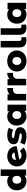

<svg xmlns="http://www.w3.org/2000/svg" viewBox="2378 -3160 791 5586"><g transform="rotate(-90 2773.0 -366.5)"><path d="M637 -742V0H456V-54Q403 9 297 9Q223 9 162 -25.5Q101 -60 65.5 -124Q30 -188 30 -272Q30 -356 65.5 -419.5Q101 -483 162 -517Q223 -551 297 -551Q394 -551 447 -495V-742ZM450 -272Q450 -332 418.5 -366Q387 -400 337 -400Q287 -400 255 -366Q223 -332 223 -272Q223 -211 255 -176.5Q287 -142 337 -142Q386 -142 418 -176.5Q450 -211 450 -272Z M1174 -183 1273 -79Q1196 9 1043 9Q948 9 876 -27Q804 -63 764.5 -127Q725 -191 725 -272Q725 -352 764 -415.5Q803 -479 871.5 -515Q940 -551 1025 -551Q1104 -551 1169.5 -518.5Q1235 -486 1274 -423.5Q1313 -361 1313 -275L926 -201Q957 -136 1049 -136Q1088 -136 1116.5 -147Q1145 -158 1174 -183ZM911 -298 1131 -341Q1121 -375 1093 -395.5Q1065 -416 1026 -416Q977 -416 946 -385.5Q915 -355 911 -298Z M1358 -47 1415 -177Q1452 -154 1503 -140.5Q1554 -127 1604 -127Q1650 -127 1669.5 -136.5Q1689 -146 1689 -164Q1689 -182 1665.5 -189.5Q1642 -197 1591 -204Q1526 -212 1480.5 -225Q1435 -238 1402 -273Q1369 -308 1369 -371Q1369 -423 1400 -463.5Q1431 -504 1490.5 -527.5Q1550 -551 1633 -551Q1692 -551 1750 -539Q1808 -527 1847 -505L1790 -376Q1718 -416 1634 -416Q1589 -416 1568 -405.5Q1547 -395 1547 -378Q1547 -359 1570 -351.5Q1593 -344 1646 -336Q1713 -326 1757 -313Q1801 -300 1833.5 -265.5Q1866 -231 1866 -169Q1866 -118 1835 -77.5Q1804 -37 1743.5 -14Q1683 9 1598 9Q1530 9 1464 -6.5Q1398 -22 1358 -47Z M2521 -542V0H2340V-54Q2287 9 2180 9Q2106 9 2045.5 -25.5Q1985 -60 1949.5 -124Q1914 -188 1914 -272Q1914 -356 1949.5 -419.5Q1985 -483 2045.5 -517Q2106 -551 2180 -551Q2276 -551 2331 -495V-542ZM2334 -272Q2334 -332 2302 -366Q2270 -400 2220 -400Q2170 -400 2138 -366Q2106 -332 2106 -272Q2106 -211 2138 -176.5Q2170 -142 2220 -142Q2270 -142 2302 -176.5Q2334 -211 2334 -272Z M3006 -551V-380Q2980 -383 2963 -383Q2902 -383 2867.5 -350Q2833 -317 2833 -249V0H2643V-542H2824V-477Q2853 -514 2899.5 -532.5Q2946 -551 3006 -551Z M3447 -551V-380Q3421 -383 3404 -383Q3343 -383 3308.5 -350Q3274 -317 3274 -249V0H3084V-542H3265V-477Q3294 -514 3340.5 -532.5Q3387 -551 3447 -551Z M3486 -272Q3486 -352 3525.5 -416Q3565 -480 3634.5 -515.5Q3704 -551 3792 -551Q3880 -551 3950 -515.5Q4020 -480 4059 -416.5Q4098 -353 4098 -272Q4098 -191 4059 -127Q4020 -63 3950 -27Q3880 9 3792 9Q3705 9 3635 -27Q3565 -63 3525.5 -127Q3486 -191 3486 -272ZM3906 -272Q3906 -332 3874 -366Q3842 -400 3792 -400Q3742 -400 3710 -366Q3678 -332 3678 -272Q3678 -211 3710 -176.5Q3742 -142 3792 -142Q3842 -142 3874 -176.5Q3906 -211 3906 -272Z M4186 -190V-742H4376V-200Q4376 -170 4391.5 -154Q4407 -138 4435 -138Q4458 -138 4478 -148L4486 -5Q4443 9 4397 9Q4297 9 4241.5 -42.5Q4186 -94 4186 -190Z M4554 -190V-742H4744V-200Q4744 -170 4759.5 -154Q4775 -138 4803 -138Q4826 -138 4846 -148L4854 -5Q4811 9 4765 9Q4665 9 4609.5 -42.5Q4554 -94 4554 -190Z M5485 -542V0H5304V-54Q5251 9 5144 9Q5070 9 5009.5 -25.5Q4949 -60 4913.5 -124Q4878 -188 4878 -272Q4878 -356 4913.5 -419.5Q4949 -483 5009.5 -517Q5070 -551 5144 -551Q5240 -551 5295 -495V-542ZM5298 -272Q5298 -332 5266 -366Q5234 -400 5184 -400Q5134 -400 5102 -366Q5070 -332 5070 -272Q5070 -211 5102 -176.5Q5134 -142 5184 -142Q5234 -142 5266 -176.5Q5298 -211 5298 -272Z"/></g></svg>

Font: Montserrat Alternates ExtraBold
Style: Regular
Weight: 800
Designer: Julieta Ulanovsky
Foundry: Julieta Ulanovsky
Version: Version 7.200